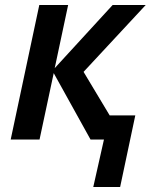

<svg xmlns="http://www.w3.org/2000/svg" viewBox="-20 -561 608 772"><path d="M355 191 398 0H344L196 -267L139 0H23L138 -541H254L200 -287L433 -541H566L316 -272L421 -97H524L463 191Z"/></svg>

Font: Noto Sans UI Medium
Style: Italic
Weight: 500
Italic angle: -12°
Designer: Monotype Design Team
Foundry: Monotype Imaging Inc.
Version: Version 1.901